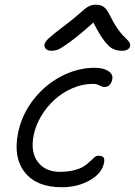

<svg xmlns="http://www.w3.org/2000/svg" viewBox="-20 -826 569 810"><path d="M196.8 -611.8Q181.2 -611.8 173.3 -620.1Q165.5 -628.4 168 -640.1Q170.4 -650.4 186.8 -665.5Q203.1 -680.7 264.2 -727.1Q286.1 -743.7 307.6 -762.2Q329.1 -780.8 337.9 -788.3Q346.7 -795.9 358.2 -801Q369.6 -806.2 383.8 -806.2Q405.8 -806.2 419.2 -795.7Q432.6 -785.2 446.8 -754.9Q459 -730 472.7 -709.7Q486.3 -689.5 496.3 -679.2Q506.3 -668.9 514.9 -660.4Q523.4 -651.9 526.9 -645.3Q530.3 -638.7 528.8 -630.9Q527.3 -622.6 518.1 -617.2Q508.8 -611.8 496.1 -611.8Q472.7 -611.8 456.1 -620.1Q439.5 -628.4 419.4 -654.5Q399.4 -680.7 374 -731Q313.5 -676.8 275.1 -648.9Q236.8 -621.1 223.9 -616.5Q210.9 -611.8 196.8 -611.8ZM240.2 -36.1Q134.8 -36.1 85 -98.4Q35.2 -160.6 56.2 -265.1Q71.3 -340.8 119.9 -404.1Q168.5 -467.3 237.5 -503.7Q306.6 -540 379.9 -540Q416.5 -540 437.7 -525.6Q459 -511.2 453.1 -488.8Q450.2 -475.6 441.7 -467.3Q433.1 -459 420.9 -459Q411.1 -459 399.4 -465.6Q387.7 -472.2 372.1 -472.2Q328.1 -472.2 285.6 -453.9Q243.2 -435.5 210.2 -405.5Q177.2 -375.5 153.8 -336.4Q130.4 -297.4 122.1 -255.9Q107.9 -185.1 139.4 -143.1Q170.9 -101.1 232.9 -101.1Q267.1 -101.1 293.7 -108.2Q320.3 -115.2 334.7 -125Q349.1 -134.8 359.4 -144.8Q369.6 -154.8 377.9 -161.9Q386.2 -168.9 394 -168.9Q410.6 -168.9 416.3 -162.4Q421.9 -155.8 418.9 -139.2Q410.2 -94.2 358.6 -65.2Q307.1 -36.1 240.2 -36.1Z"/></svg>

Font: Shantell Sans Bouncy
Style: Italic
Weight: 300
Italic angle: -11.31°
Designer: Stephen Nixon, Anya Danilova, Shantell Martin
Foundry: Arrow Type
Version: Version 1.006;[9816181b4]